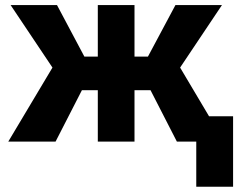

<svg xmlns="http://www.w3.org/2000/svg" viewBox="-20 -548 922 743"><path d="M882 174.5H739.5V0H664.5L562.5 -199H500.5V0H358.5V-199H297L195 0H12L183 -286.5L21 -528.5H200.5L306.5 -329H358.5V-528.5H500.5V-329H552.5L659 -528.5H839L677 -286.5L789 -98H882Z"/></svg>

Font: Roberto Sans
Style: Bold
Weight: 700
Designer: Google (font) & Cristiano Sobral (main changes)
Version: Version 1.000;October 12, 2021;FontCreator 14.0.0.2814 64-bi